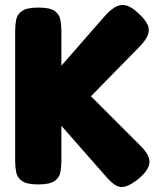

<svg xmlns="http://www.w3.org/2000/svg" viewBox="-20 -721 637 760"><path d="M131 9Q86 9 67 -4.5Q48 -18 44 -39.5Q40 -61 40 -83V-600Q40 -622 44 -643Q48 -664 67 -677.5Q86 -691 132 -691Q178 -691 196.5 -677.5Q215 -664 219 -643Q223 -622 223 -599V-461L397 -660Q420 -685 440 -695Q460 -705 481 -699Q502 -693 527 -669Q568 -632 569 -604Q570 -576 536 -540L340 -340L537 -143Q574 -106 571.5 -76.5Q569 -47 528 -13Q498 11 477 17Q456 23 438 12.5Q420 2 398 -24L223 -223V-82Q223 -60 219 -39Q215 -18 196 -4.5Q177 9 131 9Z"/></svg>

Font: Fredoka
Style: Bold
Weight: 700
Designer: Ben Nathan
Foundry: Milena B. Brandão, Ben Nathan
Version: Version 2.001